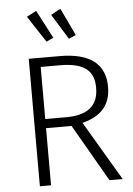

<svg xmlns="http://www.w3.org/2000/svg" viewBox="-61 -983 713 1028"><g transform="rotate(-5 295.0 -468.5)"><path d="M252 -786 173 -937 121 -910 214 -768ZM373 -790 303 -937 251 -909 335 -773ZM485 0H556L368 -318C465 -343 521 -397 521 -499C521 -620 442 -685 277 -685H111V0H171V-307H308ZM171 -356V-636H275C406 -636 457 -590 457 -499C457 -399 394 -356 285 -356Z"/></g></svg>

Font: FiraGO Light
Style: Regular
Weight: 300
Designer: bBox Type
Foundry: bBox Type GmbH
Version: Version 1.001;PS 001.001;hotconv 1.0.88;makeotf.lib2.5.64775